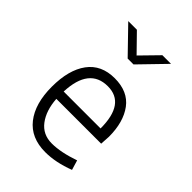

<svg xmlns="http://www.w3.org/2000/svg" viewBox="-214 -820 927 927"><g transform="rotate(45 250.0 -356.5)"><path d="M433 -261 430 -211H124Q129 -136 164 -89.5Q199 -43 260.5 -43Q322 -43 405 -72L420 -22Q339 9 268 9Q170 9 118.5 -56.5Q67 -122 67 -237Q67 -352 114.5 -416.5Q162 -481 253 -481Q344 -481 388.5 -421Q433 -361 433 -261ZM257 -430Q131 -430 124 -261H376Q376 -430 257 -430ZM396 -722 270 -592H230L104 -722H163L250 -633L337 -722Z"/></g></svg>

Font: Lekton
Style: Regular
Weight: 400
Designer: Paolo Mazzetti, Luciano Perondi, Raffaele Flato, Elena Papassissa, Emilio Macchia, Michela Povoleri, Tobias Seemiller, R
Version: Version 34.000